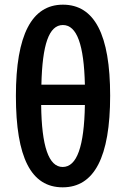

<svg xmlns="http://www.w3.org/2000/svg" viewBox="-20 -791 540 821"><path d="M248 10C383 10 451 -119 451 -382C451 -643 384 -771 249 -771C116 -771 48 -642 48 -381C48 -117 113 10 248 10ZM343 -429H157C161 -600 189 -684 249 -684C309 -684 339 -599 343 -429ZM248 -77C188 -77 158 -166 156 -342H343C340 -165 309 -77 248 -77Z"/></svg>

Font: Noto Sans Mono ExtraCondensed SemiBold
Style: Regular
Weight: 600
Width: 2
Designer: Monotype Design Team
Foundry: Monotype Imaging Inc.
Version: Version 2.014